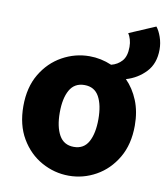

<svg xmlns="http://www.w3.org/2000/svg" viewBox="-88 -858 827 945"><g transform="rotate(10 326.0 -385.0)"><path d="M319 14Q247 14 183 -21.5Q119 -57 79.5 -124Q40 -191 40 -285Q40 -379 79.5 -445.5Q119 -512 183 -547.5Q247 -583 319 -583Q376 -583 430 -560Q462 -568 483 -591.5Q504 -615 504 -662Q504 -682 499 -699Q494 -716 486 -728L617 -784Q631 -767 641.5 -737Q652 -707 652 -675Q652 -605 612 -562.5Q572 -520 514 -503Q552 -465 574.5 -410Q597 -355 597 -285Q597 -191 557.5 -124Q518 -57 454.5 -21.5Q391 14 319 14ZM319 -130Q369 -130 392 -172Q415 -214 415 -285Q415 -356 392 -397.5Q369 -439 319 -439Q269 -439 245.5 -397.5Q222 -356 222 -285Q222 -214 245.5 -172Q269 -130 319 -130Z"/></g></svg>

Font: Source Han Sans CN Heavy
Style: Regular
Weight: 900
Designer: Ryoko NISHIZUKA 西塚涼子 (kana, bopomofo & ideographs); Paul D. Hunt (Latin, Greek & Cyrillic); Sandoll Communications 산돌커뮤니
Foundry: Adobe
Version: Version 2.000;hotconv 1.0.107;makeotfexe 2.5.65593